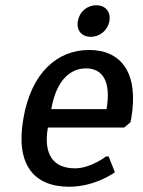

<svg xmlns="http://www.w3.org/2000/svg" viewBox="-20 -700 545 730"><path d="M319 -510C199 -510 99 -425 69 -250C38 -75 108 10 243 10C343 10 417 -45 417 -45L393 -105H383C383 -105 325 -60 265 -60C185 -60 144 -110 162 -215H452L476 -235L479 -250C509 -425 439 -510 319 -510ZM307 -440C367 -440 404 -395 385 -285H175C194 -395 247 -440 307 -440ZM396 -620C402 -655 381 -680 346 -680C311 -680 282 -655 276 -620C270 -585 290 -560 325 -560C360 -560 390 -585 396 -620Z"/></svg>

Font: Scada
Style: Italic
Weight: 400
Designer: Jovanny Lemonad
Foundry: Jovanny Lemonad
Version: Version 3.005